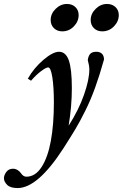

<svg xmlns="http://www.w3.org/2000/svg" viewBox="-95 -725 617 965"><path d="M418.5 -567.4Q393.1 -567.4 377 -583.5Q360.8 -599.6 360.8 -624.5Q360.8 -656.2 386 -680.7Q411.1 -705.1 442.9 -705.1Q468.8 -705.1 485.4 -689.5Q502 -673.8 502 -649.4Q502 -617.2 477.5 -592.3Q453.1 -567.4 418.5 -567.4ZM217.8 -567.4Q192.4 -567.4 176 -583.5Q159.7 -599.6 159.7 -624.5Q159.7 -656.2 184.8 -680.7Q210 -705.1 241.7 -705.1Q267.6 -705.1 283.9 -689.5Q300.3 -673.8 300.3 -649.4Q300.3 -617.2 276.1 -592.3Q252 -567.4 217.8 -567.4ZM-6.3 220.2Q-43.5 220.2 -59.3 203.9Q-75.2 187.5 -75.2 171.4Q-75.2 155.3 -63.2 139.2Q-51.3 123 -29.3 123Q-17.1 123 -6.3 129.9Q4.4 136.7 10.3 145.5Q22 163.1 37.6 163.1Q82.5 163.1 114 114.5Q145.5 65.9 160.6 -17.1Q175.8 -100.1 175.8 -210.4Q175.8 -287.1 168 -336.7Q160.2 -386.2 147 -386.2Q136.7 -386.2 111.8 -367.7Q86.9 -349.1 61 -319.3L44.9 -329.6Q75.2 -383.3 123 -424.1Q170.9 -464.8 201.7 -464.8Q235.4 -464.8 250.7 -421.9Q266.1 -378.9 266.1 -281.7Q266.1 -190.9 250 -93.3Q300.3 -171.9 327.1 -248.3Q354 -324.7 354 -376Q354 -395 346.2 -422.9Q349.1 -444.8 358.9 -454.8Q368.7 -464.8 389.2 -464.8Q407.2 -464.8 417.5 -454.8Q427.7 -444.8 427.7 -425.8Q405.3 -345.7 382.8 -283.7Q360.4 -221.7 333 -167Q305.7 -112.3 283.4 -75.2Q261.2 -38.1 222.7 22Q94.2 220.2 -6.3 220.2Z"/></svg>

Font: Elstob 6pt SemiBold
Style: Italic
Weight: 600
Italic angle: -20°
Designer: Peter S. Baker
Version: Version 1.015